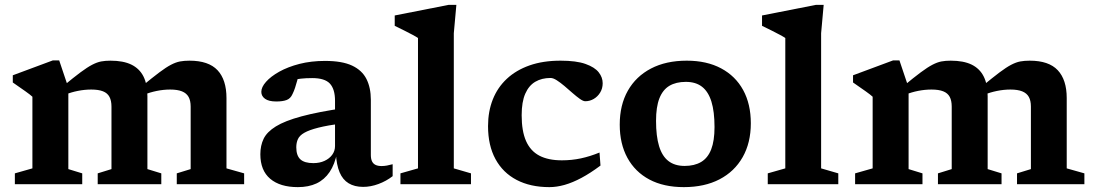

<svg xmlns="http://www.w3.org/2000/svg" viewBox="-20 -756 4492 788"><path d="M260.5 -396.5V-62L317.5 -44.5V0H41V-44.5L113 -65V-359Q104.5 -367 84.5 -381.2Q64.5 -395.5 32.5 -417.5V-447L196.5 -508H223ZM585 -361V-62L642 -44.5V0H381V-44.5L437.5 -62V-318.5Q437.5 -343 429.2 -358.5Q421 -374 402.8 -381.2Q384.5 -388.5 354.5 -388.5Q327.5 -388.5 299.8 -383Q272 -377.5 249 -368L238 -401.5Q282 -438 310.2 -459Q338.5 -480 358.2 -490.2Q378 -500.5 395 -503.8Q412 -507 433.5 -507Q486 -507 519.2 -490.8Q552.5 -474.5 568.8 -442.2Q585 -410 585 -361ZM909.5 -353.5V-65L982 -44.5V0H705.5V-44.5L762.5 -62V-318.5Q762.5 -343 754 -358.2Q745.5 -373.5 727 -381Q708.5 -388.5 678.5 -388.5Q651.5 -388.5 623.2 -382.8Q595 -377 572 -367.5L561 -401Q605.5 -437.5 633.8 -458.8Q662 -480 681.8 -490.2Q701.5 -500.5 718.8 -503.8Q736 -507 757.5 -507Q836 -507 872.8 -467.8Q909.5 -428.5 909.5 -353.5Z M1395.5 -313 1386.5 -250Q1324 -241.5 1286.5 -232Q1249 -222.5 1229.2 -211.2Q1209.5 -200 1202.8 -185.2Q1196 -170.5 1196 -151.5Q1196 -117.5 1212.8 -102Q1229.5 -86.5 1266 -86.5Q1292 -86.5 1312 -95.8Q1332 -105 1343.5 -120.8Q1355 -136.5 1355 -156.5V-342.5Q1355 -390 1334 -412.8Q1313 -435.5 1261.5 -435.5Q1235 -435.5 1214.8 -433.2Q1194.5 -431 1178 -426.5L1208.5 -464Q1204.5 -442.5 1200 -426Q1195.5 -409.5 1191 -395.8Q1186.5 -382 1180.5 -370Q1172.5 -351.5 1156.2 -345.5Q1140 -339.5 1114 -339.5Q1083 -339.5 1067.8 -350.5Q1052.5 -361.5 1052.5 -379Q1052.5 -398.5 1071.8 -420.2Q1091 -442 1126.2 -461.8Q1161.5 -481.5 1209.2 -493.8Q1257 -506 1314 -506Q1384 -506 1425 -486.8Q1466 -467.5 1484 -431.8Q1502 -396 1502 -346.5V-120Q1502 -103.5 1507 -93.5Q1512 -83.5 1521.8 -79Q1531.5 -74.5 1546.5 -74.5Q1556.5 -74.5 1567.8 -76.5Q1579 -78.5 1591.5 -82V-33Q1565 -12.5 1533.2 -0.8Q1501.5 11 1470.5 11Q1435 11 1410.8 -3.8Q1386.5 -18.5 1373.8 -48.8Q1361 -79 1358.5 -126.5L1363.5 -129.5Q1354 -81.5 1332.8 -50Q1311.5 -18.5 1279 -3.2Q1246.5 12 1202.5 12Q1129.5 12 1089 -22.2Q1048.5 -56.5 1048.5 -123Q1048.5 -158.5 1062 -186.5Q1075.5 -214.5 1112.2 -237.2Q1149 -260 1217.5 -278.5Q1286 -297 1395.5 -313Z M1842.5 -65 1913 -44.5V0H1623.5V-44.5L1695.5 -65V-600Q1688.5 -605 1673.5 -613Q1658.5 -621 1639 -630.8Q1619.5 -640.5 1600 -650V-692.5L1821 -736H1853L1842.5 -619.5Z M2280.5 -507Q2345.5 -507 2383.2 -493.5Q2421 -480 2437.2 -459.2Q2453.5 -438.5 2453.5 -414.5Q2453.5 -393 2443.2 -376.2Q2433 -359.5 2416.8 -350Q2400.5 -340.5 2382 -340.5Q2373.5 -340.5 2359.8 -350.2Q2346 -360 2329.8 -374.2Q2313.5 -388.5 2296.8 -402.8Q2280 -417 2265.2 -426.5Q2250.5 -436 2239.5 -436Q2203.5 -436 2177 -420.5Q2150.5 -405 2135.8 -371.5Q2121 -338 2121 -283Q2121 -218 2139 -177.2Q2157 -136.5 2193.5 -117.2Q2230 -98 2286 -98Q2326.5 -98 2364 -106Q2401.5 -114 2440.5 -130L2444.5 -76.5Q2403 -45.5 2366.5 -26Q2330 -6.5 2297.2 2.8Q2264.5 12 2234.5 12Q2157 12 2100.5 -17.5Q2044 -47 2013.5 -103Q1983 -159 1983 -238.5Q1983 -298.5 2002.5 -347.8Q2022 -397 2060 -432.5Q2098 -468 2153.2 -487.5Q2208.5 -507 2280.5 -507Z M2790 -75Q2830 -75 2857.5 -91.2Q2885 -107.5 2898.8 -142.8Q2912.5 -178 2912.5 -234.5Q2912.5 -298 2899.8 -339Q2887 -380 2861.2 -400Q2835.5 -420 2795 -420Q2754.5 -420 2727.2 -403.8Q2700 -387.5 2686.2 -352.2Q2672.5 -317 2672.5 -260Q2672.5 -197 2685 -156Q2697.5 -115 2723.5 -95Q2749.5 -75 2790 -75ZM2786.5 12Q2704 12 2645.2 -19.2Q2586.5 -50.5 2555 -108.2Q2523.5 -166 2523.5 -244.5Q2523.5 -325 2556.8 -383.8Q2590 -442.5 2651.8 -474.8Q2713.5 -507 2798.5 -507Q2880.5 -507 2939.5 -475.5Q2998.5 -444 3030 -386.5Q3061.5 -329 3061.5 -250Q3061.5 -170 3028 -111Q2994.5 -52 2933 -20Q2871.5 12 2786.5 12Z M3350 -65 3420.5 -44.5V0H3131V-44.5L3203 -65V-600Q3196 -605 3181 -613Q3166 -621 3146.5 -630.8Q3127 -640.5 3107.5 -650V-692.5L3328.5 -736H3360.5L3350 -619.5Z M3709 -396.5V-62L3766 -44.5V0H3489.5V-44.5L3561.5 -65V-359Q3553 -367 3533 -381.2Q3513 -395.5 3481 -417.5V-447L3645 -508H3671.5ZM4033.5 -361V-62L4090.5 -44.5V0H3829.5V-44.5L3886 -62V-318.5Q3886 -343 3877.8 -358.5Q3869.5 -374 3851.2 -381.2Q3833 -388.5 3803 -388.5Q3776 -388.5 3748.2 -383Q3720.5 -377.5 3697.5 -368L3686.5 -401.5Q3730.5 -438 3758.8 -459Q3787 -480 3806.8 -490.2Q3826.5 -500.5 3843.5 -503.8Q3860.5 -507 3882 -507Q3934.5 -507 3967.8 -490.8Q4001 -474.5 4017.2 -442.2Q4033.5 -410 4033.5 -361ZM4358 -353.5V-65L4430.5 -44.5V0H4154V-44.5L4211 -62V-318.5Q4211 -343 4202.5 -358.2Q4194 -373.5 4175.5 -381Q4157 -388.5 4127 -388.5Q4100 -388.5 4071.8 -382.8Q4043.5 -377 4020.5 -367.5L4009.5 -401Q4054 -437.5 4082.2 -458.8Q4110.5 -480 4130.2 -490.2Q4150 -500.5 4167.2 -503.8Q4184.5 -507 4206 -507Q4284.5 -507 4321.2 -467.8Q4358 -428.5 4358 -353.5Z"/></svg>

Font: Newsreader 9pt SemiBold
Style: Regular
Weight: 600
Designer: Hugues Gentile
Foundry: Production Type
Version: Version 1.003